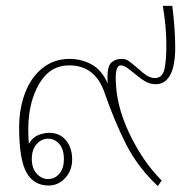

<svg xmlns="http://www.w3.org/2000/svg" viewBox="-20 -620 636 652"><path d="M334 -308Q302 -398 215 -398Q149 -398 112.5 -334.5Q76 -271 76 -181Q76 -150 78 -132Q91 -154 110.5 -161.5Q130 -169 147 -169Q183 -169 204 -143.5Q225 -118 225 -79Q225 -41 201.5 -15.5Q178 10 145 10Q94 10 69.5 -35Q45 -80 45 -187Q45 -251 65 -304Q85 -357 124 -388.5Q163 -420 216 -420Q257 -420 291.5 -401Q326 -382 346 -336Q345 -343 345 -359Q345 -396 358.5 -408Q372 -420 393 -420Q407 -420 417.5 -412.5Q428 -405 448 -388Q465 -372 478.5 -363.5Q492 -355 506 -355Q531 -355 538 -383.5Q545 -412 545 -470Q545 -526 533 -600H565Q575 -522 575 -458Q575 -397 558 -365.5Q541 -334 509 -334Q490 -334 473.5 -343.5Q457 -353 437 -370Q419 -385 409 -391.5Q399 -398 390 -398Q373 -398 373 -355Q373 -264 419 -167.5Q465 -71 529 -7L516 12Q448 -52 408.5 -129.5Q369 -207 334 -308ZM197 -80Q197 -113 181.5 -131Q166 -149 143 -149Q121 -149 104.5 -130.5Q88 -112 88 -80Q88 -49 104.5 -30.5Q121 -12 143 -12Q166 -12 181.5 -30Q197 -48 197 -80Z"/></svg>

Font: Taviraj Thin
Style: Regular
Weight: 250
Designer: Katatrad Team
Foundry: CadsonDemak
Version: Version 1.001